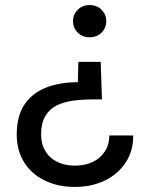

<svg xmlns="http://www.w3.org/2000/svg" viewBox="-20 -549 583 757"><path d="M377 -305 382 -157H345Q305 -157 268 -152Q231 -147 203 -133Q175 -119 158.5 -91Q142 -63 142 -19Q142 19 159 47Q176 75 206 89.5Q236 104 275 104Q315 104 345.5 89.5Q376 75 393.5 48Q411 21 411 -15H505Q506 45 476 91Q446 137 394 162.5Q342 188 274 188Q209 188 157 163Q105 138 75.5 91.5Q46 45 46 -19Q46 -92 77 -137.5Q108 -183 162.5 -204Q217 -225 287 -225L289 -305ZM333 -529Q362 -529 380.5 -510.5Q399 -492 399 -466Q399 -439 380.5 -420.5Q362 -402 333 -402Q305 -402 286.5 -420.5Q268 -439 268 -466Q268 -492 286.5 -510.5Q305 -529 333 -529Z"/></svg>

Font: DM Sans 11pt Medium
Style: Regular
Weight: 500
Version: Version 4.004;gftools[0.9.30]